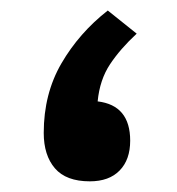

<svg xmlns="http://www.w3.org/2000/svg" viewBox="-20 -340 332 360"><path d="M236.3 -276.9Q205.6 -248.5 186.3 -219.5Q167 -190.4 163.1 -149.9Q224.1 -142.6 224.1 -76.2Q224.1 -40.5 204.3 -20.3Q184.6 0 148.4 0Q104 0 83 -24.4Q62 -48.8 62 -90.8Q62 -164.1 95.2 -221.2Q128.4 -278.3 182.1 -320.3Z"/></svg>

Font: Vazirmatn FD NL SemiBold
Style: Regular
Weight: 600
Designer: Saber Rastikerdar
Foundry: Saber Rastikerdar
Version: Version 33.003